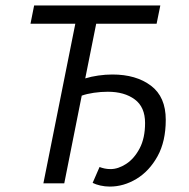

<svg xmlns="http://www.w3.org/2000/svg" viewBox="-20 -677 699 709"><path d="M385.5 12Q367.6 12 350.5 8.1Q333.5 4.2 322.1 -1.7L347.6 -60.3Q356.2 -56.9 366.2 -54.8Q376.1 -52.6 388.2 -52.6Q416.5 -52.6 446.1 -71.9Q475.7 -91.2 495.7 -129.1Q515.7 -167 515.7 -222.8Q515.7 -281.7 477.6 -309.9Q439.5 -338.2 378.1 -338.2Q352.7 -338.2 326.6 -334.4Q300.6 -330.6 281.8 -323.8L217.3 0H140.2L258.1 -589.3H92.6L106 -656.7H572L558.3 -589.3H335.2L294.8 -387.5Q316.5 -394.3 343.2 -398.1Q369.8 -401.9 394.9 -401.9Q482.8 -401.9 537.4 -360.6Q592.1 -319.4 592.1 -234.7Q592.1 -154.9 561.8 -100.1Q531.4 -45.2 484.2 -16.6Q436.9 12 385.5 12Z"/></svg>

Font: Source Sans 3 VF
Style: Italic
Weight: 200
Italic angle: -11°
Designer: Paul D. Hunt
Foundry: Adobe Systems Incorporated
Version: Version 3.042;hotconv 1.0.118;makeotfexe 2.5.65603